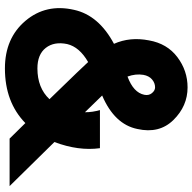

<svg xmlns="http://www.w3.org/2000/svg" viewBox="-21 -742 782 780"><g transform="rotate(90 370.0 -352.0)"><path d="M543 0 480 -64Q395 19 258 19Q135 19 64.5 -64.5Q-6 -148 20 -262Q42 -362 158 -424Q129 -489 144 -566Q157 -640 212 -681.5Q267 -723 335 -723Q411 -723 467.5 -665.5Q524 -608 504 -519Q485 -426 368 -376L436 -306Q436 -338 427 -367H582Q594 -280 557 -182L736 0ZM284 -543Q279 -512 291 -479Q356 -503 365 -547Q369 -565 358.5 -578Q348 -591 335 -591Q317 -591 302.5 -578.5Q288 -566 284 -543ZM258 -113Q337 -113 383 -162Q246 -303 232 -319Q171 -284 159 -234Q148 -181 174.5 -147Q201 -113 258 -113Z"/></g></svg>

Font: LilGrotesk Bold
Style: Regular
Weight: 700
Designer: BSozoo
Foundry: BSozoo
Version: Version 1.001;PS 001.001;hotconv 1.0.70;makeotf.lib2.5.58329